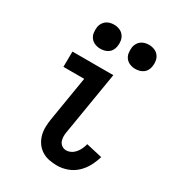

<svg xmlns="http://www.w3.org/2000/svg" viewBox="-181 -841 861 952"><g transform="rotate(30 250.0 -365.5)"><path d="M294 8Q270 8 247.5 3.5Q225 -1 206 -13Q187 -25 174 -43.5Q161 -62 155 -84Q149 -106 149.5 -129.5Q150 -153 154 -177L196 -432H77L78 -520H312L253 -163Q250 -149 250 -135Q250 -121 254.5 -108.5Q259 -96 270 -88Q281 -80 295 -80Q309 -80 322.5 -87Q336 -94 345.5 -105.5Q355 -117 361.5 -131Q368 -145 371 -159L463 -138Q455 -110 440.5 -82.5Q426 -55 403.5 -34Q381 -13 352 -2.5Q323 8 294 8ZM390 -601Q374 -601 359 -607Q344 -613 334.5 -625.5Q325 -638 323 -654Q321 -670 323 -687Q325 -698 331 -708.5Q337 -719 346.5 -726Q356 -733 367.5 -736Q379 -739 391 -739Q407 -739 422 -733Q437 -727 446.5 -714.5Q456 -702 458.5 -686Q461 -670 458 -653Q456 -642 450.5 -631.5Q445 -621 435 -614Q425 -607 413.5 -604Q402 -601 390 -601ZM190 -601Q174 -601 159 -607Q144 -613 134.5 -625.5Q125 -638 123 -654Q121 -670 123 -687Q125 -698 131 -708.5Q137 -719 146.5 -726Q156 -733 167.5 -736Q179 -739 191 -739Q207 -739 222 -733Q237 -727 246.5 -714.5Q256 -702 258.5 -686Q261 -670 258 -653Q256 -642 250.5 -631.5Q245 -621 235 -614Q225 -607 213.5 -604Q202 -601 190 -601Z"/></g></svg>

Font: Iosevka Curly Semibold
Style: Italic
Weight: 600
Italic angle: -9°
Monospace: yes
Designer: Belleve Invis
Foundry: Belleve Invis
Version: Version 22.1.2; ttfautohint (v1.8.4)